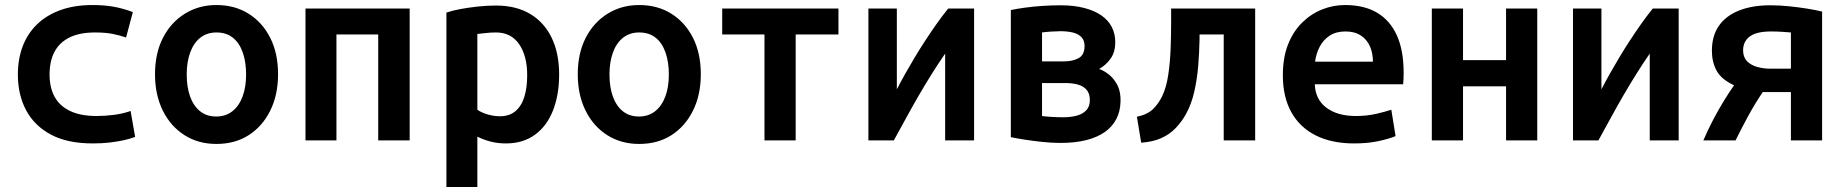

<svg xmlns="http://www.w3.org/2000/svg" viewBox="-20 -558 7320 763"><path d="M349 12Q248 12 182.5 -23Q117 -58 84 -119.5Q51 -181 51 -262Q51 -323 70 -373.5Q89 -424 127 -461Q165 -498 220.5 -518Q276 -538 348 -538Q393 -538 430.5 -531.5Q468 -525 508 -510L481 -409Q455 -418 426.5 -423.5Q398 -429 358 -429Q296 -429 256 -409Q216 -389 196.5 -352Q177 -315 177 -262Q177 -209 197.5 -172.5Q218 -136 259.5 -116.5Q301 -97 364 -97Q397 -97 432.5 -101.5Q468 -106 499 -117L517 -14Q496 -6 470.5 -0.5Q445 5 415 8.5Q385 12 349 12Z M840 14Q768 14 713 -21Q658 -56 627 -118.5Q596 -181 596 -263Q596 -346 627.5 -407.5Q659 -469 714.5 -503.5Q770 -538 840 -538Q913 -538 968 -503.5Q1023 -469 1054 -407.5Q1085 -346 1085 -263Q1085 -181 1054 -118.5Q1023 -56 968.5 -21Q914 14 840 14ZM839 -95Q877 -95 903.5 -116Q930 -137 944 -174.5Q958 -212 958 -262Q958 -312 944.5 -350Q931 -388 905 -408.5Q879 -429 840 -429Q803 -429 776.5 -408.5Q750 -388 736 -350Q722 -312 722 -262Q722 -212 735.5 -174.5Q749 -137 775 -116Q801 -95 839 -95Z M1194 0V-524H1608V0H1483V-421H1317V0Z M1754 185V-508Q1777 -516 1809.5 -522Q1842 -528 1878.5 -532Q1915 -536 1951 -536Q2031 -536 2087 -502.5Q2143 -469 2172.5 -407.5Q2202 -346 2202 -262Q2202 -182 2178 -120Q2154 -58 2106.5 -23Q2059 12 1990 12Q1959 12 1931 5Q1903 -2 1877 -15V185ZM1967 -96Q2004 -96 2028 -116Q2052 -136 2063.5 -172.5Q2075 -209 2075 -259Q2075 -336 2043 -382.5Q2011 -429 1951 -429Q1928 -429 1908.5 -426.5Q1889 -424 1877 -423V-122Q1892 -111 1917 -103.5Q1942 -96 1967 -96Z M2520 14Q2448 14 2393 -21Q2338 -56 2307 -118.5Q2276 -181 2276 -263Q2276 -346 2307.5 -407.5Q2339 -469 2394.5 -503.5Q2450 -538 2520 -538Q2593 -538 2648 -503.5Q2703 -469 2734 -407.5Q2765 -346 2765 -263Q2765 -181 2734 -118.5Q2703 -56 2648.5 -21Q2594 14 2520 14ZM2519 -95Q2557 -95 2583.5 -116Q2610 -137 2624 -174.5Q2638 -212 2638 -262Q2638 -312 2624.5 -350Q2611 -388 2585 -408.5Q2559 -429 2520 -429Q2483 -429 2456.5 -408.5Q2430 -388 2416 -350Q2402 -312 2402 -262Q2402 -212 2415.5 -174.5Q2429 -137 2455 -116Q2481 -95 2519 -95Z M3018 0V-421H2850V-524H3312V-421H3142V0Z M3431 0V-524H3544V-203Q3560 -234 3578 -266Q3596 -298 3615.5 -330.5Q3635 -363 3656.5 -396Q3678 -429 3700.5 -461Q3723 -493 3748 -524H3851V0H3736V-345Q3709 -306 3683 -264.5Q3657 -223 3632 -180Q3607 -137 3582.5 -92Q3558 -47 3532 0Z M4195 10Q4159 10 4122 6Q4085 2 4052.5 -3Q4020 -8 3997 -13V-518Q4020 -523 4052.5 -527.5Q4085 -532 4122 -534.5Q4159 -537 4195 -537Q4247 -537 4288 -526.5Q4329 -516 4356.5 -497Q4384 -478 4398 -451Q4412 -424 4412 -391Q4412 -351 4393.5 -325Q4375 -299 4348 -284Q4370 -276 4389.5 -259.5Q4409 -243 4421.5 -217.5Q4434 -192 4433 -155Q4432 -115 4416 -84.5Q4400 -54 4370 -33Q4340 -12 4296 -1Q4252 10 4195 10ZM4204 -92Q4236 -92 4259.5 -98.5Q4283 -105 4297 -120Q4311 -135 4311 -160Q4311 -185 4299 -200Q4287 -215 4265 -221.5Q4243 -228 4212 -228H4121V-97Q4132 -95 4158.5 -93.5Q4185 -92 4204 -92ZM4121 -314H4207Q4243 -314 4266.5 -327Q4290 -340 4290 -375Q4290 -398 4277 -411Q4264 -424 4242.5 -429Q4221 -434 4194 -434Q4180 -434 4157 -432.5Q4134 -431 4121 -429Z M4515 9 4498 -94Q4540 -103 4562 -124.5Q4584 -146 4598 -175Q4615 -210 4622.5 -260Q4630 -310 4632 -364.5Q4634 -419 4634 -466V-524H4968V0H4843V-421H4747V-403Q4746 -349 4741.5 -295Q4737 -241 4725.5 -191.5Q4714 -142 4692 -103Q4675 -73 4651.5 -48.5Q4628 -24 4594.5 -9Q4561 6 4515 9Z M5361 12Q5272 12 5208.5 -20Q5145 -52 5111.5 -112.5Q5078 -173 5078 -259Q5078 -329 5098.5 -381Q5119 -433 5154.5 -468Q5190 -503 5234 -520.5Q5278 -538 5325 -538Q5401 -538 5452.5 -507.5Q5504 -477 5531 -417.5Q5558 -358 5558 -269Q5558 -258 5557.5 -245Q5557 -232 5556 -223H5205Q5207 -163 5251 -130Q5295 -97 5368 -97Q5411 -97 5448.5 -105.5Q5486 -114 5509 -122L5526 -17Q5496 -5 5454.5 3.5Q5413 12 5361 12ZM5206 -313H5436Q5436 -346 5424.5 -373Q5413 -400 5388.5 -416.5Q5364 -433 5327 -433Q5289 -433 5263.5 -416Q5238 -399 5224 -371.5Q5210 -344 5206 -313Z M5670 0V-524H5794V-319H5965V-524H6089V0H5965V-215H5794V0Z M6231 0V-524H6344V-203Q6360 -234 6378 -266Q6396 -298 6415.5 -330.5Q6435 -363 6456.5 -396Q6478 -429 6500.5 -461Q6523 -493 6548 -524H6651V0H6536V-345Q6509 -306 6483 -264.5Q6457 -223 6432 -180Q6407 -137 6382.5 -92Q6358 -47 6332 0Z M6749 0Q6767 -42 6788 -82Q6809 -122 6830.5 -157Q6852 -192 6871 -219Q6820 -243 6801.5 -277.5Q6783 -312 6783 -356Q6783 -415 6810.5 -455Q6838 -495 6890.5 -516Q6943 -537 7015 -537Q7053 -537 7091 -533Q7129 -529 7163 -523.5Q7197 -518 7221 -512V0H7097V-192H7018Q7010 -192 7001.5 -192Q6993 -192 6985 -192Q6954 -146 6927.5 -97.5Q6901 -49 6877 0ZM7016 -285H7097V-429Q7086 -430 7063 -431.5Q7040 -433 7019 -433Q6960 -433 6933.5 -413Q6907 -393 6907 -358Q6907 -331 6922.5 -315Q6938 -299 6963 -292Q6988 -285 7016 -285Z"/></svg>

Font: Ubuntu Sans Mono SemiBold
Style: Regular
Weight: 600
Monospace: yes
Designer: Dalton Maag Ltd
Foundry: Dalton Maag Ltd
Version: Version 1.006